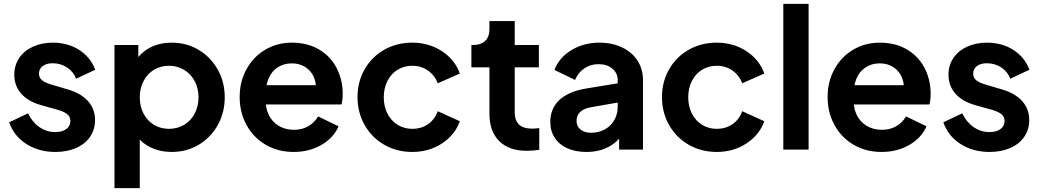

<svg xmlns="http://www.w3.org/2000/svg" viewBox="-20 -777 5405 997"><path d="M27.5 -142 125.8 -188.5Q147.2 -143 184.6 -117.1Q222 -91.2 267.5 -91.2Q303 -91.2 324.2 -106.9Q345.5 -122.5 345.5 -149.2Q345.5 -171 328.8 -184.2Q312 -197.5 282.5 -206L193.5 -231Q125.2 -250.2 89.8 -291.1Q54.2 -332 54.2 -389.2Q54.2 -438.2 79.8 -475.9Q105.2 -513.5 150.8 -534.5Q196.2 -555.5 254.5 -555.5Q331.8 -555.5 390.9 -518Q450 -480.5 474.5 -414.8L375.2 -368.2Q361.2 -405 328.2 -426.8Q295.2 -448.5 253.8 -448.5Q220.8 -448.5 201.6 -433.9Q182.5 -419.2 182.5 -394.5Q182.5 -372.8 198.8 -359.9Q215 -347 246.5 -338L334 -312Q401.2 -292.2 437.4 -251.5Q473.5 -210.8 473.5 -153.8Q473.5 -104.5 447.9 -66.9Q422.2 -29.2 375.4 -8.6Q328.5 12 267.5 12Q180.8 12 116.4 -29.6Q52 -71.2 27.5 -142Z M574.5 -543.5H698.2V-435.5L685.5 -463.2Q713.8 -507 762.1 -531.2Q810.5 -555.5 872.5 -555.5Q949 -555.5 1011.8 -517.9Q1074.5 -480.2 1110.8 -415.5Q1147 -350.8 1147 -271.8Q1147 -192.8 1111 -128Q1075 -63.2 1012.4 -25.6Q949.8 12 871.8 12Q811.5 12 762.1 -11.8Q712.8 -35.5 684.8 -79L705.8 -105V200H574.5ZM1010.8 -271.8Q1010.8 -318.5 991.1 -355.6Q971.5 -392.8 936.4 -414.1Q901.2 -435.5 857.2 -435.5Q814 -435.5 779.4 -414.5Q744.8 -393.5 725.2 -355.9Q705.8 -318.2 705.8 -271.8Q705.8 -224.5 725.2 -187.2Q744.8 -150 779.4 -129Q814 -108 857.2 -108Q901.2 -108 936.4 -129Q971.5 -150 991.1 -187.5Q1010.8 -225 1010.8 -271.8Z M1224.5 -273Q1224.5 -352.8 1259.9 -417.4Q1295.2 -482 1357.2 -518.8Q1419.2 -555.5 1495.2 -555.5Q1576.8 -555.5 1636.5 -520.2Q1696.2 -485 1727.9 -424.1Q1759.5 -363.2 1759.5 -290Q1759.5 -256 1753.2 -234.5H1333.2V-334.5H1678.8L1616.5 -288Q1626 -332.8 1612.6 -369.4Q1599.2 -406 1568 -427Q1536.8 -448 1495.2 -448Q1453.5 -448 1421.4 -426.9Q1389.2 -405.8 1373.2 -366Q1357.2 -326.2 1360.8 -272Q1356.5 -222 1374 -183.8Q1391.5 -145.5 1426.2 -124.2Q1461 -103 1506.2 -103Q1549.2 -103 1581.1 -121.6Q1613 -140.2 1632 -172.5L1738 -121.2Q1712.8 -62 1649.8 -25Q1586.8 12 1504.8 12Q1423.2 12 1359.2 -25.6Q1295.2 -63.2 1259.9 -128.5Q1224.5 -193.8 1224.5 -273Z M1836.5 -272.8Q1836.5 -352.5 1873.5 -417.2Q1910.5 -482 1975.5 -518.8Q2040.5 -555.5 2120.8 -555.5Q2207.2 -555.5 2274.8 -511.4Q2342.2 -467.2 2367.8 -395.2L2253.2 -344.5Q2237.5 -386.2 2202.1 -410.9Q2166.8 -435.5 2120.8 -435.5Q2078.5 -435.5 2044.5 -414.6Q2010.5 -393.8 1991.6 -356.1Q1972.8 -318.5 1972.8 -271.8Q1972.8 -225 1991.6 -187.5Q2010.5 -150 2044.5 -129Q2078.5 -108 2120.8 -108Q2167.5 -108 2202.5 -132.2Q2237.5 -156.5 2253.2 -199.5L2367.8 -147.5Q2343 -77 2275.5 -32.5Q2208 12 2120.8 12Q2040.5 12 1975.5 -25.2Q1910.5 -62.5 1873.5 -127.8Q1836.5 -193 1836.5 -272.8Z M2521.5 -186.8V-427.2H2427.8V-543.5H2437.8Q2477.5 -543.5 2499.5 -564.8Q2521.5 -586 2521.5 -626.2V-667.5H2652.8V-543.5H2778.2V-427.2H2652.8V-194.2Q2652.8 -151.8 2675 -130.4Q2697.2 -109 2744.5 -109Q2760.5 -109 2780.2 -112V1Q2750.5 6 2715 6Q2622.8 6 2572.1 -44.6Q2521.5 -95.2 2521.5 -186.8Z M2837.5 -144.2Q2837.5 -213 2884.5 -257.6Q2931.5 -302.2 3025.8 -317.8L3203.5 -346.8V-247.2L3050.5 -220.5Q3011.8 -213.8 2992.8 -195.9Q2973.8 -178 2973.8 -148.8Q2973.8 -121 2994.9 -104.2Q3016 -87.5 3048.8 -87.5Q3089 -87.5 3120.9 -105.2Q3152.8 -123 3170.1 -153.8Q3187.5 -184.5 3187.5 -221.5V-362Q3187.5 -397.2 3160 -420.5Q3132.5 -443.8 3087.8 -443.8Q3045.8 -443.8 3013.6 -421.6Q2981.5 -399.5 2966.2 -361.8L2859.2 -413.8Q2883 -477.8 2947 -516.6Q3011 -555.5 3093 -555.5Q3158.5 -555.5 3210.1 -531Q3261.8 -506.5 3290.2 -462.5Q3318.8 -418.5 3318.8 -362V0H3195V-92.8L3223.2 -94.5Q3190.8 -41.5 3141.1 -14.8Q3091.5 12 3025 12Q2968.2 12 2925.9 -7.1Q2883.5 -26.2 2860.5 -61.5Q2837.5 -96.8 2837.5 -144.2Z M3417.5 -272.8Q3417.5 -352.5 3454.5 -417.2Q3491.5 -482 3556.5 -518.8Q3621.5 -555.5 3701.8 -555.5Q3788.2 -555.5 3855.8 -511.4Q3923.2 -467.2 3948.8 -395.2L3834.2 -344.5Q3818.5 -386.2 3783.1 -410.9Q3747.8 -435.5 3701.8 -435.5Q3659.5 -435.5 3625.5 -414.6Q3591.5 -393.8 3572.6 -356.1Q3553.8 -318.5 3553.8 -271.8Q3553.8 -225 3572.6 -187.5Q3591.5 -150 3625.5 -129Q3659.5 -108 3701.8 -108Q3748.5 -108 3783.5 -132.2Q3818.5 -156.5 3834.2 -199.5L3948.8 -147.5Q3924 -77 3856.5 -32.5Q3789 12 3701.8 12Q3621.5 12 3556.5 -25.2Q3491.5 -62.5 3454.5 -127.8Q3417.5 -193 3417.5 -272.8Z M4047.5 -757H4178.8V0H4047.5Z M4277.5 -273Q4277.5 -352.8 4312.9 -417.4Q4348.2 -482 4410.2 -518.8Q4472.2 -555.5 4548.2 -555.5Q4629.8 -555.5 4689.5 -520.2Q4749.2 -485 4780.9 -424.1Q4812.5 -363.2 4812.5 -290Q4812.5 -256 4806.2 -234.5H4386.2V-334.5H4731.8L4669.5 -288Q4679 -332.8 4665.6 -369.4Q4652.2 -406 4621 -427Q4589.8 -448 4548.2 -448Q4506.5 -448 4474.4 -426.9Q4442.2 -405.8 4426.2 -366Q4410.2 -326.2 4413.8 -272Q4409.5 -222 4427 -183.8Q4444.5 -145.5 4479.2 -124.2Q4514 -103 4559.2 -103Q4602.2 -103 4634.1 -121.6Q4666 -140.2 4685 -172.5L4791 -121.2Q4765.8 -62 4702.8 -25Q4639.8 12 4557.8 12Q4476.2 12 4412.2 -25.6Q4348.2 -63.2 4312.9 -128.5Q4277.5 -193.8 4277.5 -273Z M4878.5 -142 4976.8 -188.5Q4998.2 -143 5035.6 -117.1Q5073 -91.2 5118.5 -91.2Q5154 -91.2 5175.2 -106.9Q5196.5 -122.5 5196.5 -149.2Q5196.5 -171 5179.8 -184.2Q5163 -197.5 5133.5 -206L5044.5 -231Q4976.2 -250.2 4940.8 -291.1Q4905.2 -332 4905.2 -389.2Q4905.2 -438.2 4930.8 -475.9Q4956.2 -513.5 5001.8 -534.5Q5047.2 -555.5 5105.5 -555.5Q5182.8 -555.5 5241.9 -518Q5301 -480.5 5325.5 -414.8L5226.2 -368.2Q5212.2 -405 5179.2 -426.8Q5146.2 -448.5 5104.8 -448.5Q5071.8 -448.5 5052.6 -433.9Q5033.5 -419.2 5033.5 -394.5Q5033.5 -372.8 5049.8 -359.9Q5066 -347 5097.5 -338L5185 -312Q5252.2 -292.2 5288.4 -251.5Q5324.5 -210.8 5324.5 -153.8Q5324.5 -104.5 5298.9 -66.9Q5273.2 -29.2 5226.4 -8.6Q5179.5 12 5118.5 12Q5031.8 12 4967.4 -29.6Q4903 -71.2 4878.5 -142Z"/></svg>

Font: Trafiko Sans Variable
Style: Regular
Weight: 400
Designer: Gumpita Rahayu / Trafiko
Foundry: Tokotype / Trafiko
Version: Version 0.001;FEAKit 1.0